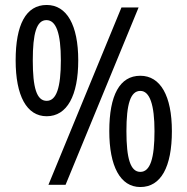

<svg xmlns="http://www.w3.org/2000/svg" viewBox="-20 -744 754 773"><path d="M168 -724C84 -724 43 -644 43 -501C43 -359 87 -276 168 -276C250 -276 295 -359 295 -501C295 -643 249 -724 168 -724ZM538 -714H469L175 0H244ZM167 -663C206 -663 225 -610 225 -501C225 -391 207 -338 168 -338C127 -338 112 -392 112 -501C112 -609 127 -663 167 -663ZM545 -439C462 -439 420 -361 420 -216C420 -75 464 9 545 9C628 9 672 -72 672 -216C672 -358 626 -439 545 -439ZM545 -378C583 -378 602 -322 602 -216C602 -107 585 -52 545 -52C505 -52 489 -106 489 -216C489 -324 505 -378 545 -378Z"/></svg>

Font: Noto Sans Gujarati Condensed
Style: Regular
Weight: 400
Width: 3
Designer: Jelle Bosma - Monotype Design Team, Universal Thirst
Foundry: Monotype Imaging Inc.
Version: Version 2.106